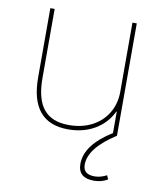

<svg xmlns="http://www.w3.org/2000/svg" viewBox="-83 -588 744 875"><g transform="rotate(10 289.0 -150.0)"><path d="M79 -200V-520H99V-200Q99 -103 137 -56.5Q175 -10 254 -10Q314 -10 360.5 -34Q407 -58 433 -101.5Q459 -145 459 -200V-520H479V0Q357 78 357 155Q357 200 410 200Q438 200 466 185L474 203Q446 220 410 220Q337 220 337 155Q337 67 459 -9V-108H457Q430 -52 377 -21Q324 10 254 10Q79 10 79 -200Z"/></g></svg>

Font: Enso Thin
Style: Regular
Weight: 100
Designer: Coji Morishita
Foundry: UNDERFOREST DESIGN
Version: Version 1.000